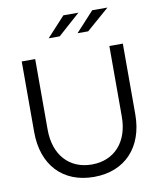

<svg xmlns="http://www.w3.org/2000/svg" viewBox="-98 -992 900 1081"><g transform="rotate(-10 352.0 -452.0)"><path d="M235 -802H298L425 -915H339ZM400 -802H461L591 -915H504ZM352 11C529 11 641 -108 641 -296V-700H564V-296C564 -152 481 -60 352 -60C223 -60 140 -152 140 -296V-700H63V-296C63 -107 174 11 352 11Z"/></g></svg>

Font: Red Hat Display
Style: Regular
Weight: 400
Designer: Pentagram, MCKL
Foundry: Pentagram, MCKL
Version: Version 1.023